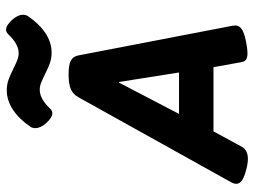

<svg xmlns="http://www.w3.org/2000/svg" viewBox="-123 -716 846 640"><g transform="rotate(-90 300.0 -396.0)"><path d="M570.8 -742.2Q570.8 -732.4 565.9 -725.6Q541 -688.5 509.8 -667.7Q478.5 -647 444.8 -647Q425.3 -647 409.2 -652.8Q393.1 -658.7 371.6 -669.4Q354 -678.2 343 -682.4Q332 -686.5 320.3 -686.5Q290.5 -686.5 257.3 -651.4Q250.5 -644.5 242.7 -644.5Q228.5 -644.5 210.4 -664.1Q192.9 -683.6 192.9 -701.2Q192.9 -710.9 197.8 -717.8Q222.7 -754.9 253.9 -775.6Q285.2 -796.4 318.8 -796.4Q338.4 -796.4 354.5 -790.5Q370.6 -784.7 392.1 -773.9Q409.7 -765.1 420.7 -761Q431.6 -756.8 443.4 -756.8Q473.1 -756.8 506.3 -792Q513.2 -798.8 521 -798.8Q535.2 -798.8 553.2 -779.3Q570.8 -759.8 570.8 -742.2ZM534.2 -43.9Q535.2 -38.1 535.2 -35.2Q535.2 -22 523.2 -13.4Q511.2 -4.9 481.9 1Q458 5.9 441.9 5.9Q428.7 5.9 421.9 1.5Q415 -2.9 413.1 -13.2L396 -107.4H182.1L130.9 -13.2Q119.1 7.3 90.8 7.3Q73.7 7.3 51.8 1Q27.8 -5.4 17.6 -13.2Q7.3 -21 7.3 -31.2Q7.3 -39.6 13.2 -49.8L296.4 -558.6Q306.2 -575.7 323 -583Q339.8 -590.3 372.1 -590.3Q403.8 -590.3 417.7 -583Q431.6 -575.7 435.1 -558.6ZM240.2 -222.2H378.4L346.7 -422.4H344.7Z"/></g></svg>

Font: Courier Prime Sans
Style: Bold Italic
Weight: 700
Italic angle: -10°
Designer: Alan Dague-Greene
Foundry: Quote-Unquote Apps
Version: Version 3.020